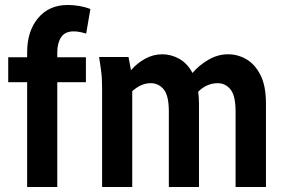

<svg xmlns="http://www.w3.org/2000/svg" viewBox="-20 -751 1148 771"><path d="M13 -421V-521H89V-541Q89 -626 133 -678.5Q177 -731 252 -731Q275 -731 298.5 -727Q322 -723 343 -715L326 -616Q313 -620 301 -622.5Q289 -625 276 -625Q241 -625 225.5 -601.5Q210 -578 210 -541V-521H325V-421H210V0H89V-421Z M378 -522H496L506 -469Q530 -497 562.5 -515Q595 -533 632 -533Q667 -533 699.5 -515Q732 -497 753 -458Q778 -488 816 -510.5Q854 -533 896 -533Q935 -533 969.5 -513Q1004 -493 1026 -449.5Q1048 -406 1048 -336V0H926V-303Q926 -367 905.5 -392Q885 -417 854 -417Q811 -417 776 -383Q779 -360 779 -336V0H658V-303Q658 -367 637.5 -392Q617 -417 585 -417Q547 -417 511 -385V0H390V-398Q390 -419 389 -436Q388 -453 385 -474Z"/></svg>

Font: Radio Canada Condensed SemiBold
Style: Regular
Weight: 600
Width: 3
Designer: Charles Daoud, Etienne Aubert Bonn, Alexandre Saumier Demers, Jacques Le Bailly
Foundry: Radio-Canada
Version: Version 2.104; ttfautohint (v1.8.4.7-5d5b);gftools[0.9.28.de